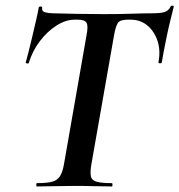

<svg xmlns="http://www.w3.org/2000/svg" viewBox="-20 -673 647 693"><path d="M113 0Q111 0 111 -6Q111 -12 113 -12Q149 -12 168 -17Q187 -22 196.5 -37Q206 -52 211 -81L292 -544Q299 -579 292.5 -590.5Q286 -602 261 -602H249Q217 -602 183.5 -580.5Q150 -559 123.5 -524Q97 -489 84 -446Q83 -443 77.5 -444Q72 -445 73 -448Q77 -462 83.5 -487.5Q90 -513 97 -543Q104 -573 110.5 -601Q117 -629 120 -647Q122 -650 127.5 -649.5Q133 -649 132 -646Q130 -631 145 -628Q160 -625 171 -625Q208 -624 257.5 -623Q307 -622 354 -622Q414 -622 455 -623.5Q496 -625 530 -625Q558 -625 573.5 -629.5Q589 -634 596 -650Q598 -653 603 -652.5Q608 -652 607 -648Q603 -632 596 -604Q589 -576 582.5 -545Q576 -514 571 -487.5Q566 -461 564 -448Q563 -444 557 -444.5Q551 -445 552 -449Q560 -491 548.5 -525.5Q537 -560 512 -581Q487 -602 451 -602H440Q413 -602 405 -589.5Q397 -577 391 -542L310 -81Q305 -52 308 -37Q311 -22 329 -17Q347 -12 384 -12Q386 -12 386 -6Q386 0 384 0Q356 0 322.5 -1Q289 -2 248 -2Q211 -2 176 -1Q141 0 113 0Z"/></svg>

Font: Cormorant Light
Style: Bold Italic
Weight: 700
Italic angle: -10°
Version: Version 4.000